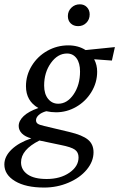

<svg xmlns="http://www.w3.org/2000/svg" viewBox="-59 -634 545 877"><path d="M297.9 -514.6Q276.9 -514.6 263.9 -527.3Q251 -540 251 -560.5Q251 -583 266.8 -598.6Q282.7 -614.3 305.7 -614.3Q325.7 -614.3 338.1 -601.1Q350.6 -587.9 350.6 -568.4Q350.6 -544.9 335.4 -529.8Q320.3 -514.6 297.9 -514.6ZM197.3 -121.1Q175.3 -121.1 152.3 -126Q129.4 -119.6 117.4 -108.2Q105.5 -96.7 105.5 -85Q105.5 -74.7 113 -69.1Q120.6 -63.5 142.6 -58.6L257.8 -31.2Q317.4 -17.1 342.8 3.9Q368.2 24.9 368.2 61.5Q368.2 103.5 337.2 140.9Q306.2 178.2 253.9 200.4Q201.7 222.7 142.6 222.7Q58.6 222.7 9.8 193.4Q-39.1 164.1 -39.1 117.2Q-39.1 80.6 -6.1 48.8Q26.9 17.1 84 -2Q56.2 -9.3 41.3 -24.2Q26.4 -39.1 26.4 -58.6Q26.4 -82 48.8 -103.5Q71.3 -125 116.2 -140.6Q59.6 -172.9 59.6 -240.2Q59.6 -290.5 86.2 -333.7Q112.8 -377 157.2 -401.9Q201.7 -426.8 252.9 -426.8Q298.3 -426.8 332 -405.3L465.8 -418.9L452.1 -357.4L371.1 -363.3Q384.8 -337.4 384.8 -306.6Q384.8 -256.8 358.6 -213.9Q332.5 -170.9 289.3 -146Q246.1 -121.1 197.3 -121.1ZM207 -160.2Q248 -160.2 277.3 -203.1Q306.6 -246.1 306.6 -307.6Q306.6 -346.2 290.5 -367.9Q274.4 -389.6 247.1 -389.6Q204.6 -389.6 173.6 -346.4Q142.6 -303.2 142.6 -243.2Q142.6 -205.1 160.6 -182.6Q178.7 -160.2 207 -160.2ZM37.1 107.4Q37.1 141.6 66.9 162.6Q96.7 183.6 154.3 183.6Q216.3 183.6 258.1 154.8Q299.8 126 299.8 85Q299.8 61.5 283 49.6Q266.1 37.6 218.8 28.3L121.1 7.8Q37.1 49.8 37.1 107.4Z"/></svg>

Font: Crimson Pro
Style: Italic
Weight: 400
Italic angle: -12°
Designer: Jacques Le Bailly
Foundry: Baron von Fonthausen
Version: Version 1.003